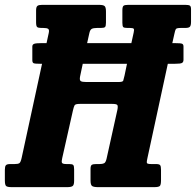

<svg xmlns="http://www.w3.org/2000/svg" viewBox="-65 -770 806 790"><path d="M-45 -28V-71.5Q-45 -85 -40.8 -90Q-36.5 -95 -23 -95H-5Q9 -95 14.5 -98.5Q20 -102 24 -120L108 -507.5H102Q77.5 -507.5 72.8 -510.2Q68 -513 68 -522.5V-578.5Q68 -587 75.8 -589.8Q83.5 -592.5 104 -592.5H126.5L135.5 -634Q138.5 -647.5 133.2 -651.2Q128 -655 113 -655H105Q93 -655 88.2 -658.5Q83.5 -662 83.5 -678V-727Q83.5 -741.5 89 -745.8Q94.5 -750 108 -750H342.5Q359.5 -750 365.2 -745.2Q371 -740.5 371 -722.5V-677Q371 -662.5 367.2 -658.8Q363.5 -655 350 -655H334.5Q319.5 -655 312.5 -651.2Q305.5 -647.5 302.5 -633L293.5 -592.5H475.5L485 -636Q488 -648.5 485 -651.8Q482 -655 470 -655H460Q446.5 -655 442.5 -658.2Q438.5 -661.5 438.5 -676V-727Q438.5 -742 443 -746Q447.5 -750 462 -750H697.5Q711 -750 716 -747Q721 -744 721 -732V-680.5Q721 -666 716.8 -660.5Q712.5 -655 697.5 -655H679Q661.5 -655 658.5 -650.2Q655.5 -645.5 652.5 -630.5L644 -592.5H656Q678.5 -592.5 684.2 -590Q690 -587.5 690 -578.5V-524Q690 -515 684.2 -511.2Q678.5 -507.5 653.5 -507.5H625.5L541.5 -119Q538 -104.5 539.2 -99.8Q540.5 -95 557.5 -95H577Q590.5 -95 594 -90.2Q597.5 -85.5 597.5 -71.5V-28.5Q597.5 -10 592.8 -5Q588 0 569.5 0H338.5Q321.5 0 314.5 -4.2Q307.5 -8.5 307.5 -27V-75Q307.5 -88.5 312.8 -91.8Q318 -95 331 -95H344.5Q356.5 -95 363.2 -98.2Q370 -101.5 373.5 -117L418 -318Q421 -333 417.8 -337.8Q414.5 -342.5 397 -342.5H263Q245 -342.5 241.8 -336.5Q238.5 -330.5 235 -315L191 -119.5Q187.5 -105.5 190 -100.2Q192.5 -95 208.5 -95H220Q232.5 -95 236.2 -91.2Q240 -87.5 240 -73V-26Q240 -9 233.8 -4.5Q227.5 0 211.5 0H-17Q-35 0 -40 -4.8Q-45 -9.5 -45 -28ZM290.5 -432.5H422Q440 -432.5 442 -438Q444 -443.5 447.5 -459.5L457.5 -507.5H275.5L264.5 -455.5Q261.5 -440.5 267 -436.5Q272.5 -432.5 290.5 -432.5Z"/></svg>

Font: Besley* Condensed
Style: Bold Italic
Weight: 700
Width: 3
Italic angle: -13°
Designer: Owen Earl
Foundry: indestructible type*
Version: Version 3.000; ttfautohint (v1.8.3)